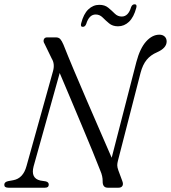

<svg xmlns="http://www.w3.org/2000/svg" viewBox="-25 -874 796 894"><path d="M131.5 -99.5Q117 -44 162.5 -33.5L188 -29.5Q202.5 -26 202 -14Q202 0 184.5 0H14Q-5.5 0 -5 -14Q-5 -26.5 12.5 -30.5L37 -35Q83 -43.5 98.5 -101L221.5 -541.5Q231.5 -576 216 -601L182.5 -670Q175.5 -680.5 179 -690.2Q182.5 -700 195 -700H234.5Q248.5 -700 255.8 -691.8Q263 -683.5 270.5 -666Q290 -616.5 318.8 -548Q347.5 -479.5 379.8 -405Q412 -330.5 442.2 -261Q472.5 -191.5 495 -139.5L610 -585.5Q627 -649.5 655.5 -681Q684 -712.5 717 -712.5Q732.5 -712.5 741.8 -703.8Q751 -695 751 -680.5Q750.5 -650 706 -630.5Q676.5 -618 658 -595.5Q639.5 -573 629.5 -535L524 -125Q521 -113.5 521 -104.2Q521 -95 526 -81L544.5 -31Q550 -17 545 -8.5Q540 0 527 0H476.5Q452.5 0 453 -30Q453.5 -53.5 442 -79.5Q428 -116 405.8 -170Q383.5 -224 357.2 -286.8Q331 -349.5 304 -413.5Q277 -477.5 253 -534ZM524.5 -751.5Q499.5 -751.5 483 -765.2Q466.5 -779 452.8 -792.8Q439 -806.5 420.5 -806.5Q390 -806.5 376.5 -762.5Q371.5 -749 360.5 -749Q348.5 -749 353 -765.5Q364 -809 386.2 -830.2Q408.5 -851.5 437.5 -851.5Q463 -851.5 479.2 -838Q495.5 -824.5 509.2 -810.8Q523 -797 542 -797Q572.5 -797 585.5 -841Q590.5 -854 602 -854Q614 -854 609.5 -837.5Q598 -794 575.8 -772.8Q553.5 -751.5 524.5 -751.5Z"/></svg>

Font: Fraunces 72pt Soft Light
Style: Italic
Weight: 300
Italic angle: -16°
Version: Version 1.000;[b76b70a41]